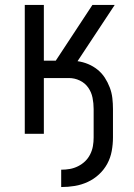

<svg xmlns="http://www.w3.org/2000/svg" viewBox="-20 -540 540 775"><path d="M227 215V145Q245 145 262 142Q279 139 295 131Q311 123 323.5 111Q336 99 344 83Q352 67 355 50Q358 33 358 15V-100Q358 -123 353.5 -145.5Q349 -168 336 -186.5Q323 -205 302 -215Q281 -225 258 -225H157V0H80V-520H157V-295H205L353 -520H443L293 -293Q315 -290 335.5 -281.5Q356 -273 373.5 -259Q391 -245 403 -226.5Q415 -208 423 -187Q431 -166 433.5 -144Q436 -122 436 -100V15Q436 42 431 69.5Q426 97 413 121Q400 145 379.5 164Q359 183 334 194.5Q309 206 282 210.5Q255 215 227 215Z"/></svg>

Font: Iosevka Algr
Style: Regular
Weight: 400
Monospace: yes
Designer: Belleve Invis
Foundry: Belleve Invis
Version: Version 26.0.2; ttfautohint (v1.8.3)